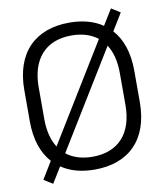

<svg xmlns="http://www.w3.org/2000/svg" viewBox="-87 -819 802 937"><g transform="rotate(-10 313.5 -350.0)"><path d="M313.5 14C480 14 586 -84.5 586 -272.5V-427.5C586 -517.5 562 -586.5 518.5 -634.5L570.5 -719.5L526.5 -747L478.5 -669C435 -699 379 -714 313.5 -714C147 -714 41 -615.5 41 -427.5V-272.5C41 -182.5 65 -113.5 108.5 -65.5L56.5 19.5L100.5 47L148.5 -31C192 -1 248 14 313.5 14ZM313.5 -49.5C260.5 -49.5 217 -63.5 184 -89.5L479 -570.5C502.5 -534.5 514.5 -487 514.5 -429.5V-270.5C514.5 -130 441.5 -49.5 313.5 -49.5ZM112.5 -270.5V-429.5C112.5 -570 186 -650.5 313.5 -650.5C366.5 -650.5 410 -636.5 443 -610.5L148 -129.5C125 -165.5 112.5 -213 112.5 -270.5Z"/></g></svg>

Font: MCL Standard Light
Style: Regular
Weight: 300
Designer: Květoslav Bartoš
Foundry: Florian Karsten
Version: Version 1.001;Glyphs 3.2.3 (3260)